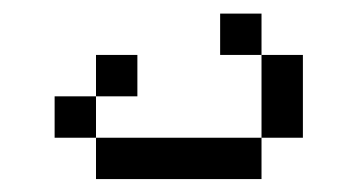

<svg xmlns="http://www.w3.org/2000/svg" viewBox="-20 -458 540 290"><path d="M187.5 -312.5V-375H125V-312.5H62.5V-250H125V-187.5H375V-250H125V-312.5ZM375 -250H437.5Q437.5 -250 437.5 -375H375Q375 -375 375 -250ZM375 -375V-437.5H312.5V-375Z"/></svg>

Font: BFUnifontExMono
Style: Regular
Weight: 500
Version: Version 15.0.06